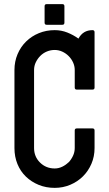

<svg xmlns="http://www.w3.org/2000/svg" viewBox="-20 -924 528 930"><path d="M352 -302H428Q438 -302 438 -292V-207Q438 -166 423 -131Q408 -96 382 -70Q356 -44 320.5 -29Q285 -14 245 -14Q203 -14 167.5 -28.5Q132 -43 105.5 -68.5Q79 -94 64.5 -129.5Q50 -165 50 -207V-585Q50 -626 65 -661.5Q80 -697 106.5 -723Q133 -749 168.5 -763.5Q204 -778 245 -778Q277 -778 306 -766.5Q335 -755 360 -737Q382 -778 428 -778Q438 -778 438 -768V-500Q438 -490 428 -490H352Q342 -490 342 -500V-585Q342 -604 334 -621.5Q326 -639 312.5 -652.5Q299 -666 281.5 -674Q264 -682 245 -682Q225 -682 207 -674.5Q189 -667 175.5 -653.5Q162 -640 153.5 -622.5Q145 -605 145 -585V-207Q145 -165 174 -136.5Q203 -108 245 -108Q264 -108 281.5 -116.5Q299 -125 312 -138V-137Q325 -151 333.5 -169Q342 -187 342 -207V-292Q342 -302 352 -302ZM196 -814V-894Q196 -904 206 -904H282Q292 -904 292 -894V-814Q292 -804 282 -804H206Q196 -804 196 -814Z"/></svg>

Font: Kanalisirung
Style: Regular
Weight: 500
Designer: Peter Wiegel
Foundry: Peter Wiegel
Version: 1.000